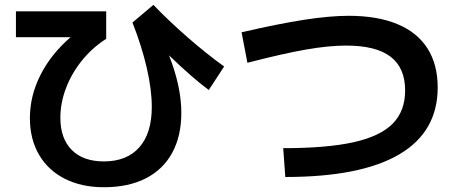

<svg xmlns="http://www.w3.org/2000/svg" viewBox="-20 -745 1915 806"><path d="M105.5 -249Q105.5 -342.3 149.7 -429.9Q193.8 -517.6 276.4 -588.9H46.9V-697.3H425.8V-582Q367.7 -544.9 324.2 -491.2Q280.8 -437.5 257.1 -375.2Q233.4 -313 233.4 -251Q233.4 -163.6 281.2 -115.5Q329.1 -67.4 416 -67.4Q512.7 -67.4 564.9 -126.7Q617.2 -186 617.2 -295.9Q617.2 -368.7 596.2 -459.7Q575.2 -550.8 536.1 -650.4L624 -724.6Q686.5 -659.2 766.1 -589.6Q845.7 -520 920.9 -465.8L856.4 -367.2Q787.6 -418 689.5 -512.7Q741.2 -381.3 741.2 -271.5Q741.2 -173.3 702.6 -103Q664.1 -32.7 591.1 4.2Q518.1 41 416 41Q322.3 41 252 5.4Q181.6 -30.3 143.6 -95.9Q105.5 -161.6 105.5 -249Z M1680.7 -365.2Q1680.7 -460.4 1619.4 -507.1Q1558.1 -553.7 1432.6 -553.7Q1360.8 -553.7 1265.1 -537.1Q1169.4 -520.5 1018.6 -481.4L994.1 -609.4Q1147.5 -645 1256.3 -661.9Q1365.2 -678.7 1443.4 -678.7Q1564 -678.7 1647.7 -644Q1731.4 -609.4 1774.4 -542Q1817.4 -474.6 1817.4 -377.9Q1817.4 -191.9 1656 -96.9Q1494.6 -2 1177.7 -2L1168.9 -123Q1352.1 -123 1464.1 -147.9Q1576.2 -172.9 1628.4 -225.8Q1680.7 -278.8 1680.7 -365.2Z"/></svg>

Font: Pretendard JP
Style: Bold
Weight: 700
Designer: Base glyphs from Inter by Rasmus Andersson; Hangeul glyphs from Noto Sans CJK(Source Han Sans) by Jang Soo-young and Kan
Foundry: Kil Hyung-jin
Version: Version 1.309